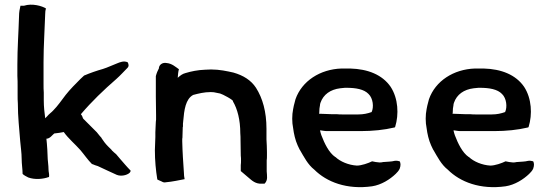

<svg xmlns="http://www.w3.org/2000/svg" viewBox="-20 -777 2322 807"><path d="M53 -458C54 -443 54 -429 54 -414V-377C54 -366 54 -354 55 -343C55 -284 61 -237 65 -183C67 -159 71 -134 71 -110C71 -88 75 -65 75 -46C81 -40 91 -35 99 -31C127 -21 161 -24 185 -33L186 -32C188 -45 184 -54 184 -63C184 -83 180 -104 180 -122C180 -138 178 -158 177 -174L175 -194C190 -194 200 -210 208 -216C224 -218 234 -219 248 -222C267 -195 297 -170 318 -146C335 -126 348 -106 367 -87H369C376 -84 383 -81 391 -79C418 -66 443 -55 471 -42C493 -33 523 -44 528 -55L529 -60C513 -76 500 -92 485 -109L468 -129C462 -134 456 -139 450 -145V-146C439 -157 428 -167 419 -179L407 -196V-197C402 -202 395 -211 387 -221C371 -238 346 -261 330 -278C327 -281 328 -288 320 -297C365 -350 416 -399 469 -445C486 -460 501 -477 516 -492C524 -500 519 -510 517 -515C501 -523 483 -515 473 -511C454 -504 432 -493 412 -487C387 -480 358 -470 335 -460H334L318 -445C299 -426 274 -401 256 -378C239 -356 223 -332 203 -312C199 -307 184 -296 178 -288L170 -280C167 -303 164 -328 164 -355V-388C163 -399 163 -411 163 -424V-516C163 -586 168 -652 170 -719C170 -728 171 -734 173 -741H174C157 -752 115 -764 81 -753H66C63 -739 60 -727 60 -709C58 -641 53 -575 53 -505Z M631 -146C631 -102 635 -61 641 -24L642 -22L660 -14C665 -11 670 -9 678 -11C703 -13 735 -20 756 -24C754 -32 753 -43 753 -51C750 -94 747 -138 746 -182V-193C747 -196 747 -202 747 -206C747 -217 748 -228 748 -239C748 -242 748 -243 749 -245V-258C749 -260 750 -263 750 -267C754 -315 760 -361 792 -378C815 -384 838 -390 866 -390C876 -390 882 -389 890 -387L905 -384C914 -382 965 -355 959 -351C978 -319 990 -273 990 -217C991 -207 991 -197 991 -188C991 -166 992 -145 992 -124V-123C993 -116 993 -110 993 -103C993 -96 993 -90 992 -83V-58L1025 -30C1038 -19 1054 -3 1081 -5H1092C1107 -20 1102 -38 1101 -57V-103C1102 -109 1102 -116 1102 -122V-138C1102 -156 1101 -173 1100 -191V-236C1100 -307 1084 -364 1056 -408C1035 -440 1003 -460 961 -472C934 -478 903 -485 867 -485C858 -485 850 -484 842 -484C812 -483 783 -477 760 -470C747 -467 737 -459 727 -450C728 -463 729 -476 732 -486C719 -495 703 -510 681 -512C661 -516 649 -503 648 -492V-490C643 -481 638 -469 635 -457V-371C635 -344 636 -320 636 -293V-274L635 -265C635 -251 633 -236 633 -221V-201C633 -183 631 -164 631 -146Z M1212 -239C1215 -215 1221 -188 1231 -166C1234 -159 1237 -154 1240 -147H1241V-146C1258 -117 1274 -85 1301 -64C1353 -12 1438 21 1544 6C1583 0 1619 -23 1643 -46C1649 -52 1656 -59 1660 -68C1665 -82 1664 -92 1660 -99C1654 -101 1646 -102 1639 -101C1623 -97 1613 -98 1592 -96H1591C1578 -93 1573 -94 1559 -96L1544 -99C1528 -91 1499 -81 1480 -81C1445 -83 1410 -98 1390 -117H1389C1362 -136 1344 -174 1331 -208C1329 -214 1327 -220 1325 -229H1328C1338 -228 1343 -226 1355 -226H1496C1547 -226 1595 -231 1637 -241L1640 -242L1641 -244C1657 -296 1654 -363 1622 -412C1587 -463 1526 -487 1452 -489H1415C1326 -486 1249 -437 1222 -360C1220 -351 1217 -342 1215 -333L1212 -318C1207 -294 1207 -262 1212 -239ZM1321 -299C1321 -300 1322 -303 1322 -304V-306C1322 -315 1323 -327 1325 -335V-336C1325 -339 1326 -341 1327 -345C1339 -380 1369 -401 1410 -406C1416 -407 1420 -407 1430 -408H1435C1476 -408 1510 -402 1529 -382C1548 -364 1552 -327 1542 -306C1525 -300 1508 -296 1486 -296H1418C1410 -296 1404 -296 1396 -297H1375C1357 -297 1340 -299 1321 -299Z M1773 -239C1776 -215 1782 -188 1792 -166C1795 -159 1798 -154 1801 -147H1802V-146C1819 -117 1835 -85 1862 -64C1914 -12 1999 21 2105 6C2144 0 2180 -23 2204 -46C2210 -52 2217 -59 2221 -68C2226 -82 2225 -92 2221 -99C2215 -101 2207 -102 2200 -101C2184 -97 2174 -98 2153 -96H2152C2139 -93 2134 -94 2120 -96L2105 -99C2089 -91 2060 -81 2041 -81C2006 -83 1971 -98 1951 -117H1950C1923 -136 1905 -174 1892 -208C1890 -214 1888 -220 1886 -229H1889C1899 -228 1904 -226 1916 -226H2057C2108 -226 2156 -231 2198 -241L2201 -242L2202 -244C2218 -296 2215 -363 2183 -412C2148 -463 2087 -487 2013 -489H1976C1887 -486 1810 -437 1783 -360C1781 -351 1778 -342 1776 -333L1773 -318C1768 -294 1768 -262 1773 -239ZM1882 -299C1882 -300 1883 -303 1883 -304V-306C1883 -315 1884 -327 1886 -335V-336C1886 -339 1887 -341 1888 -345C1900 -380 1930 -401 1971 -406C1977 -407 1981 -407 1991 -408H1996C2037 -408 2071 -402 2090 -382C2109 -364 2113 -327 2103 -306C2086 -300 2069 -296 2047 -296H1979C1971 -296 1965 -296 1957 -297H1936C1918 -297 1901 -299 1882 -299Z"/></svg>

Font: Hussar Pisanka
Style: Sbd
Weight: 600
Designer: Robert Jablonski
Foundry: Cannot Into Space Fonts
Version: Version 1.070